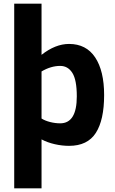

<svg xmlns="http://www.w3.org/2000/svg" viewBox="-20 -783 625 1040"><path d="M57 -763H205V-486Q280 -545 354 -545Q447 -545 495.5 -472Q544 -399 544 -268Q544 -133 499 -63Q454 7 354 7Q316 7 276.5 -2Q237 -11 205 -28V237H57ZM396 -261Q396 -350 372 -388Q348 -426 306 -426Q256 -426 205 -396V-141Q224 -129 251.5 -122Q279 -115 306 -115Q396 -115 396 -261Z"/></svg>

Font: Exo
Style: Bold
Weight: 700
Designer: Natanael Gama
Foundry: Natanael Gama
Version: Version 1.500; ttfautohint (v1.6)